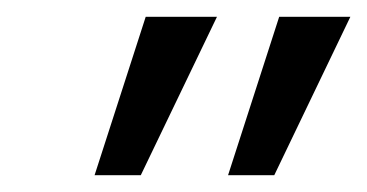

<svg xmlns="http://www.w3.org/2000/svg" viewBox="-20 -770 438 229"><path d="M92.8 -561 153.8 -750H238.8L147.9 -561ZM252 -561 313 -750H397.9L307.1 -561Z"/></svg>

Font: Lobster Two
Style: Italic
Weight: 400
Designer: Pablo Impallari
Foundry: Pablo Impallari. www.impallari.com
Version: Version 1.006